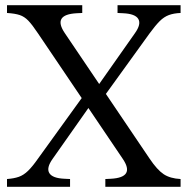

<svg xmlns="http://www.w3.org/2000/svg" viewBox="-20 -720 723 740"><path d="M386 0V-30L407 -31Q502 -36 453 -108L126 -592Q104 -625 89 -640.5Q74 -656 56 -662Q38 -668 7 -670V-700H297V-670L276 -669Q181 -664 230 -592L557 -108Q586 -65 611 -48.5Q636 -32 676 -30V0ZM7 0V-30Q34 -32 52.5 -38.5Q71 -45 88 -61.5Q105 -78 126 -108L318 -374L342 -334L183 -108Q158 -73 170 -53Q182 -33 229 -31L250 -30V0ZM365 -326 341 -366 500 -592Q525 -627 513 -647Q501 -667 454 -669L433 -670V-700H676V-670Q650 -669 631 -662Q612 -655 595.5 -638.5Q579 -622 557 -592Z"/></svg>

Font: Hedvig Letters Serif 24pt 24pt
Style: Regular
Weight: 400
Version: Version 1.000